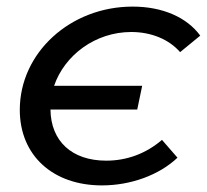

<svg xmlns="http://www.w3.org/2000/svg" viewBox="-20 -557 627 582"><path d="M382 -537C193 -537 40 -397 40 -224C40 -86 140 5 289 5C376 5 462 -26 518 -79L471 -133C422 -91 364 -70 302 -70C198 -70 134 -129 133 -225H396L411 -297H144C176 -390 269 -460 378 -460C438 -460 492 -438 526 -399L587 -449C546 -505 472 -537 382 -537Z"/></svg>

Font: AWKNG-Font Medium
Style: Italic
Weight: 500
Italic angle: -11.3°
Designer: Awakening Church
Foundry: Awakening Church
Version: Version 1.700;PS 001.700;hotconv 1.0.88;makeotf.lib2.5.64775